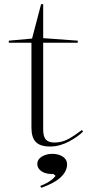

<svg xmlns="http://www.w3.org/2000/svg" viewBox="-20 -684 468 916"><path d="M219 15Q172 15 151 -6.5Q130 -28 130 -75V-480H22V-490L133 -500L176 -664H186V-502L351 -490V-480H186V-66Q186 -32 199 -18Q212 -4 239 -4Q276 -4 306.5 -21Q337 -38 371 -64L376 -56Q364 -44 347 -32Q330 -20 309.5 -9Q289 2 266 8.5Q243 15 219 15ZM177 212 172 203Q188 197 202 189.5Q216 182 227.5 173Q239 164 245 155L235 146H227Q207 146 191.5 140Q176 134 167 123Q158 112 158 98Q158 83 168 72.5Q178 62 194.5 56Q211 50 230 50Q249 50 265 56Q281 62 290.5 73Q300 84 300 100Q300 117 291.5 133.5Q283 150 266.5 164.5Q250 179 227.5 190.5Q205 202 177 212Z"/></svg>

Font: Kalnia SemiExpanded ExtraLight
Style: Regular
Weight: 250
Width: 6
Designer: Frida Medrano
Foundry: Frida Medrano
Version: Version 1.105